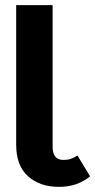

<svg xmlns="http://www.w3.org/2000/svg" viewBox="-20 -712 371 748"><path d="M331 -25Q281 16 210 16Q135 16 89 -25.5Q43 -67 43 -148V-692H185V-140Q185 -89 227 -89Q244 -89 255.5 -93Q267 -97 282 -106Z"/></svg>

Font: Fira Sans Extra Condensed SemiBold
Style: Regular
Weight: 600
Width: 1
Designer: Carrois Corporate & Edenspiekermann AG
Foundry: Carrois Corporate GbR & Edenspiekermann AG
Version: Version 4.203